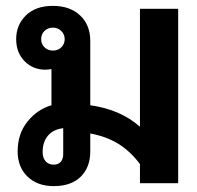

<svg xmlns="http://www.w3.org/2000/svg" viewBox="-20 -623 671 653"><path d="M40 -108Q40 -168 73.5 -209.5Q107 -251 155 -265V-388Q143 -386 134 -386Q92 -386 63.5 -415Q35 -444 35 -490Q35 -538 68 -570.5Q101 -603 160 -603Q218 -603 252.5 -570.5Q287 -538 287 -484V-265Q389 -251 456 -192V-593H586V0H456V-65Q424 -108 383 -133.5Q342 -159 287 -169V-108Q287 -54 254.5 -22Q222 10 163 10Q107 10 73.5 -22.5Q40 -55 40 -108ZM200 -490Q200 -506 188.5 -517.5Q177 -529 160 -529Q143 -529 131.5 -518Q120 -507 120 -490Q120 -473 131.5 -462Q143 -451 160 -451Q177 -451 188.5 -462Q200 -473 200 -490ZM195 -99V-187Q161 -183 143 -161.5Q125 -140 125 -106Q125 -86 135 -74.5Q145 -63 163 -63Q178 -63 186.5 -72.5Q195 -82 195 -99Z"/></svg>

Font: Niramit
Style: Bold
Weight: 700
Designer: Katatrad Aksorn Co.,Ltd.
Foundry: Cadson Demak Co.,Ltd.
Version: Version 1.001; ttfautohint (v1.6)